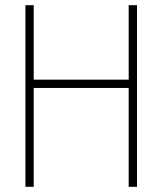

<svg xmlns="http://www.w3.org/2000/svg" viewBox="-20 -720 628 740"><path d="M508 0V-700H476V-413H110V-700H78V0H110V-381H476V0Z"/></svg>

Font: Advent Pro
Style: ExtraLight
Weight: 250
Designer: Andreas Kalpakidis
Foundry: Andreas Kalpakidis
Version: Version 2.002 2007